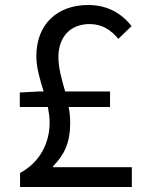

<svg xmlns="http://www.w3.org/2000/svg" viewBox="-20 -746 595 766"><path d="M59 -319H171C175 -298 178 -278 178 -257C178 -173 137 -97 60 -56V0H506V-79H192V-83C237 -129 260 -177 260 -256C260 -278 258 -299 254 -319H419V-381H240C227 -428 213 -472 213 -518C213 -596 258 -650 338 -650C388 -650 423 -626 452 -591L505 -642C466 -691 411 -726 332 -726C207 -726 125 -648 125 -522C125 -474 140 -428 154 -381H134L59 -377Z"/></svg>

Font: Noto Sans Mono CJK HK
Style: Regular
Weight: 400
Designer: Ryoko NISHIZUKA 西塚涼子 (kana, bopomofo & ideographs); Paul D. Hunt (Latin, Greek & Cyrillic); Sandoll Communications 산돌커뮤니
Foundry: Adobe
Version: Version 2.004;hotconv 1.0.118;makeotfexe 2.5.65603